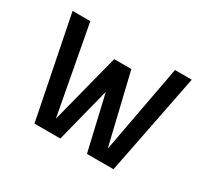

<svg xmlns="http://www.w3.org/2000/svg" viewBox="-107 -661 885 823"><g transform="rotate(30 335.0 -250.0)"><path d="M546.4 -500H629.4L530.8 0H399.4L336.4 -271L267.6 0H139.6L39.6 -500H127.4L208.5 -64L297.4 -410.2H382.3L465.3 -64Z"/></g></svg>

Font: Moulpali
Style: Regular
Weight: 400
Designer: Danh Hong
Version: Version 8.002; ttfautohint (v1.8.3)